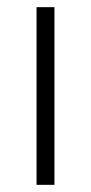

<svg xmlns="http://www.w3.org/2000/svg" viewBox="-20 -516 254 536"><path d="M132 -496H82V0H132Z"/></svg>

Font: Space Text Light
Style: Regular
Weight: 300
Designer: Florian Karsten (Space Text), Colophon Foundry (Space Mono)
Foundry: Florian Karsten
Version: Version 1.003;PS 001.003;hotconv 1.0.88;makeotf.lib2.5.64775